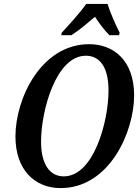

<svg xmlns="http://www.w3.org/2000/svg" viewBox="-20 -951 715 982"><path d="M296 -784 293 -771H345C384 -795 425 -831 466 -865C485 -835 516 -793 540 -771H589L592 -784C572 -822 543 -888 530 -931H421C389 -885 331 -822 296 -784ZM290 11C540 11 666 -277 666 -463C666 -644 559 -725 436 -725C191 -725 59 -448 59 -253C59 -81 159 11 290 11ZM306 -49C240 -49 190 -103 190 -227C190 -384 266 -666 419 -666C488 -666 535 -611 535 -488C535 -331 460 -49 306 -49Z"/></svg>

Font: Noto Serif Condensed SemiBold
Style: Italic
Weight: 600
Width: 3
Italic angle: -12°
Designer: Monotype Design Team
Foundry: Monotype Imaging Inc.
Version: Version 2.014